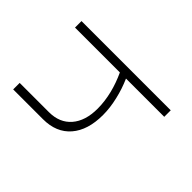

<svg xmlns="http://www.w3.org/2000/svg" viewBox="-169 -882 1065 1065"><g transform="rotate(-45 363.0 -350.0)"><path d="M549 0V-300Q492 -275 435 -262Q373 -247 316 -247Q197 -247 130.5 -304.5Q64 -362 64 -466V-700H115V-471Q115 -387 169.5 -340Q224 -293 320 -293Q376 -293 437 -308Q493 -322 549 -348V-700H600V0Z"/></g></svg>

Font: Montserrat Z Light
Style: Regular
Weight: 300
Designer: Julieta Ulanovsky
Foundry: Julieta Ulanovsky
Version: Version 8.000